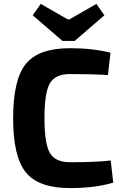

<svg xmlns="http://www.w3.org/2000/svg" viewBox="-20 -948 626 980"><path d="M513 -870 361 -739H299L147 -870L188 -928L326 -849H334L472 -928ZM545 -129 558 -16Q468 12 337 12Q177 12 112 -68Q47 -148 47 -345Q47 -542 112 -622Q177 -702 337 -702Q453 -702 544 -679L531 -565Q450 -570 337 -570Q262 -570 234.5 -522.5Q207 -475 207 -345Q207 -215 234.5 -167.5Q262 -120 337 -120Q476 -120 545 -129Z"/></svg>

Font: Exo 2.0
Style: Bold
Weight: 700
Designer: Natanael Gama
Version: Version 1.001;PS 001.001;hotconv 1.0.70;makeotf.lib2.5.58329